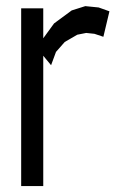

<svg xmlns="http://www.w3.org/2000/svg" viewBox="-20 -633 382 633"><path d="M305.2 -608.4 340.8 -595.7 320.8 -511.7 291.5 -521.5 264.2 -524.4 234.9 -518.6 193.4 -494.6 164.6 -461.9 148.4 -418 122.6 -449.2V-19.5H49.8V-605.5H122.6V-506.8L158.2 -555.7L216.3 -598.6L261.2 -612.8Z"/></svg>

Font: Gap Sans
Style: Regular
Weight: 400
Designer: Alexandre Liziard and Étienne Ozeray
Foundry: Interstices.io
Version: Version 1.6.1 - December 3. 2014